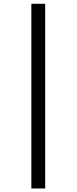

<svg xmlns="http://www.w3.org/2000/svg" viewBox="-20 -798 415 1041"><path d="M225 223.8H150V-777.5H225Z"/></svg>

Font: Cambay
Style: Italic
Weight: 400
Italic angle: -11°
Designer: Pooja Saxena
Foundry: Pooja Saxena
Version: Version 1.019;PS 001.019;hotconv 1.0.70;makeotf.lib2.5.58329